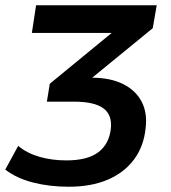

<svg xmlns="http://www.w3.org/2000/svg" viewBox="-52 -518 651 729"><path d="M209 191Q136 191 73.5 175Q11 159 -32 126L17 36Q51 64 98 77.5Q145 91 200 91Q281 91 322 59.5Q363 28 369 -31Q374 -83 339.5 -107.5Q305 -132 229 -132H126L137 -200L416 -429L406 -393H69L85 -498H543L528 -411L270 -200L240 -223H296Q366 -223 414 -199.5Q462 -176 485 -133.5Q508 -91 501 -32Q494 38 456.5 88Q419 138 356.5 164.5Q294 191 209 191Z"/></svg>

Font: Nunito Sans 8pt
Style: Bold Italic
Weight: 700
Italic angle: -9°
Version: Version 3.101;gftools[0.9.27]